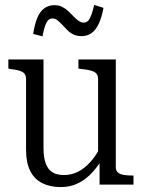

<svg xmlns="http://www.w3.org/2000/svg" viewBox="-20 -751 583 781"><path d="M157 -509V-149Q157 -112 165.5 -87.5Q174 -63 192 -51Q210 -39 240 -39Q271 -39 297.5 -52.5Q324 -66 347.5 -92Q371 -118 391 -157L393 -99Q370 -63 345 -39Q320 -15 291 -2.5Q262 10 227 10Q184 10 152 -6Q120 -22 103 -55.5Q86 -89 86 -141V-429Q86 -451 70 -459Q54 -467 23 -470L14 -472V-509ZM451 -509V-70Q451 -57 459.5 -49.5Q468 -42 483.5 -39.5Q499 -37 519 -37H523V0H385V-108L379 -116V-429Q379 -451 362.5 -459Q346 -467 313 -470L299 -472V-509ZM312 -604Q293 -604 278.5 -611Q264 -618 253 -629.5Q242 -641 232 -651.5Q222 -662 213 -669Q204 -676 194 -676Q177 -676 168 -657Q159 -638 153 -603L115 -613Q121 -653 132 -679Q143 -705 160.5 -717.5Q178 -730 202 -730Q219 -730 233 -723Q247 -716 258.5 -705Q270 -694 280 -683.5Q290 -673 300 -666Q310 -659 320 -659Q332 -659 339 -667Q346 -675 352 -691.5Q358 -708 363 -731L401 -719Q394 -681 382 -655Q370 -629 352.5 -616.5Q335 -604 312 -604Z"/></svg>

Font: Roboto Serif 28pt Condensed Light
Style: Regular
Weight: 300
Width: 3
Designer: Greg Gazdowicz
Foundry: Commercial Type
Version: Version 1.008